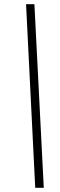

<svg xmlns="http://www.w3.org/2000/svg" viewBox="-20 -780 287 921"><path d="M149 121 105 -760H145L190 121Z"/></svg>

Font: Noto Serif Tamil Condensed Light
Style: Italic
Weight: 300
Width: 3
Italic angle: -12°
Designer: Indian Type Foundry, Tom Grace, and the Monotype Design Team
Foundry: Monotype Imaging Inc.
Version: Version 2.003; ttfautohint (v1.8.4.7-5d5b)